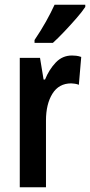

<svg xmlns="http://www.w3.org/2000/svg" viewBox="-20 -786 378 806"><path d="M282 -553Q290 -553 299.5 -552Q309 -551 321 -547L311 -430Q304 -433 294.5 -434.5Q285 -436 279 -436Q227 -436 200 -392.5Q173 -349 173 -280V0H63V-543H148L163 -452H169Q186 -494 214 -523.5Q242 -553 282 -553ZM338 -757Q325 -737 301 -709.5Q277 -682 250.5 -654Q224 -626 202 -606H125V-618Q152 -658 173 -695.5Q194 -733 209 -766H338Z"/></svg>

Font: Noto Sans Gujarati UI ExtraCondensed SemiBold
Style: Regular
Weight: 600
Width: 2
Designer: Jelle Bosma - Monotype Design Team, Universal Thirst
Foundry: Monotype Imaging Inc.
Version: Version 2.106; ttfautohint (v1.8.4.7-5d5b)